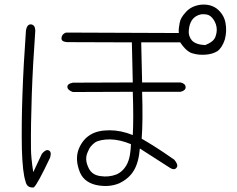

<svg xmlns="http://www.w3.org/2000/svg" viewBox="-20 -792 1040 843"><path d="M772 -606H600L604 -430H773Q794 -425 795 -410Q796 -395 773 -389H604Q606 -325 605.5 -273Q605 -221 602 -183Q620 -173 656 -150.5Q692 -128 745 -91Q764 -69 756 -57Q747 -43 728 -54L594 -140Q589 -79 568 -44Q547 -8 503 13Q457 32 401 20Q343 6 327 -46Q309 -98 327 -141Q345 -182 378 -201Q409 -220 461 -220Q511 -220 563 -199Q567 -271 563 -389L300 -388Q277 -396 276 -409Q274 -424 300 -429L563 -430Q562 -451 561.5 -495Q561 -539 559 -606L274 -607Q248 -609 250 -626Q252 -643 270 -649L765 -647Q764 -659 765.5 -670.5Q767 -682 769 -692Q772 -713 796 -739Q819 -765 859 -771Q902 -776 932 -754Q963 -729 970 -692Q977 -655 967 -618Q955 -582 934 -567Q912 -554 883 -552Q869 -551 855.5 -552Q842 -553 828 -557Q800 -563 772 -605ZM881 -594Q899 -601 911 -610.5Q923 -620 927 -634Q936 -660 928 -685Q920 -708 904 -721Q890 -732 862 -729Q836 -723 823 -704Q811 -686 809 -659Q806 -634 823 -614Q840 -596 881 -594ZM135 -658Q124 -505 119.5 -375Q115 -245 116 -139Q116 -120 118.5 -94.5Q121 -69 126 -36L164 -117Q181 -137 193 -132Q208 -127 200 -100Q172 -41 154 -8Q136 25 128 31Q98 34 92 4Q79 -34 76 -139Q72 -353 94 -659Q99 -686 116 -685Q134 -683 135 -658ZM555 -159Q507 -179 464 -180Q420 -180 398 -167Q388 -160 379.5 -150Q371 -140 365 -124Q351 -94 367 -59Q381 -24 420 -19Q457 -13 491 -26Q521 -39 538 -72Q546 -88 550 -109.5Q554 -131 555 -159Z"/></svg>

Font: Yomogi
Style: Regular
Weight: 400
Designer: satsuyako
Foundry: satsuyako
Version: Version 3.100